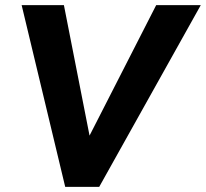

<svg xmlns="http://www.w3.org/2000/svg" viewBox="-20 -725 799 745"><path d="M233 0 64 -705H228L328 -196H326L586 -705H759L365 0Z"/></svg>

Font: Nunito Sans 7pt SemiCondensed ExtraBold
Style: Italic
Weight: 800
Width: 4
Italic angle: -9°
Designer: Vernon Adams
Foundry: Vernon Adams
Version: Version 3.101;gftools[0.9.27]